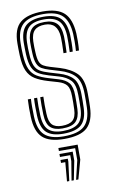

<svg xmlns="http://www.w3.org/2000/svg" viewBox="-91 -656 546 913"><g transform="rotate(-10 181.5 -200.0)"><path d="M179 -43.2Q140 -43.2 121 -61.6Q102 -80 100.5 -125.2Q100 -148 99.8 -167.4Q99.5 -186.8 100.5 -208H115.5Q114.5 -186.5 114.8 -167.9Q115 -149.2 115.8 -125.8Q116.8 -88.2 131.6 -72.1Q146.5 -56 179 -56Q215 -56 231.6 -71Q248.2 -86 249.5 -122.2Q250.5 -144.5 250.4 -155.2Q250.2 -166 250.2 -186.2Q250.2 -224 237.6 -239.8Q225 -255.5 197.8 -263.5L150.2 -277.5Q113 -288.5 89.1 -303.5Q65.2 -318.5 53.1 -345.6Q41 -372.8 39 -420.5Q38.2 -440.8 38.1 -452Q38 -463.2 38 -477.2Q38 -548.8 73.5 -578.1Q109 -607.5 182.2 -607.5Q253.2 -607.5 285.5 -577.1Q317.8 -546.8 322.2 -477.2Q323 -465.5 322.8 -440.5Q322.5 -415.5 320.5 -394.8H305.8Q307.5 -416.8 307.6 -441.1Q307.8 -465.5 307 -476.8Q303.5 -538.8 274.8 -566.8Q246 -594.8 182.2 -594.8Q113.8 -594.8 83.5 -566.5Q53.2 -538.2 53.2 -475.8Q53 -463.8 53.1 -451.2Q53.2 -438.8 54.2 -420.8Q56.5 -375.2 67.9 -350.5Q79.2 -325.8 100.6 -313Q122 -300.2 154.8 -290.5L201.8 -276.5Q234.8 -266.8 250.1 -248Q265.5 -229.2 265.5 -186.2Q265.5 -164 265.6 -153.9Q265.8 -143.8 264.8 -121.5Q263.2 -81.2 244.1 -62.2Q225 -43.2 179 -43.2ZM179 -17.8Q124 -17.8 98.2 -42Q72.5 -66.2 70.2 -124.2Q69.5 -145 69.4 -166.6Q69.2 -188.2 70.5 -208H85.5Q84.5 -188.2 84.6 -167.1Q84.8 -146 85.5 -124.8Q87.2 -73 109.8 -51.9Q132.2 -30.8 179 -30.8Q230.5 -30.8 254.4 -51.4Q278.2 -72 280 -122Q280.8 -140 280.6 -153.9Q280.5 -167.8 280.5 -186.2Q280.5 -237 261.1 -257.9Q241.8 -278.8 205.5 -289.5L159 -303Q130.5 -311.5 111.2 -322.5Q92 -333.5 81.6 -356Q71.2 -378.5 69.2 -420.8Q68.5 -436.8 68.4 -450Q68.2 -463.2 68.2 -475.5Q68.5 -533 96 -557.6Q123.5 -582.2 182.2 -582.2Q239.5 -582.2 264.2 -556.2Q289 -530.2 292 -476Q292.8 -462.8 292.5 -438.5Q292.2 -414.2 290.5 -394.8H275.8Q277 -414 277.2 -439.9Q277.5 -465.8 277 -474.2Q274.5 -525.5 251.8 -547.4Q229 -569.2 182.2 -569.2Q130.2 -569.2 107.6 -547Q85 -524.8 83.8 -476.2Q83.2 -458.2 83.6 -447.6Q84 -437 84.8 -421Q86.2 -382.8 94.9 -362.9Q103.5 -343 120.4 -333.2Q137.2 -323.5 163 -316L209.2 -302.2Q252.5 -289.5 274.2 -265.4Q296 -241.2 296 -186.2Q296 -170.8 296 -156.1Q296 -141.5 295.2 -121.5Q293.2 -66.8 266.9 -42.2Q240.5 -17.8 179 -17.8ZM179 7.5Q107.8 7.5 75.1 -22.6Q42.5 -52.8 40 -123Q39.2 -144.8 39.2 -166Q39.2 -187.2 40.5 -208H55.5Q54.2 -188.5 54.4 -166.6Q54.5 -144.8 55.2 -123.5Q57.5 -59 86.9 -32.1Q116.2 -5.2 179 -5.2Q248.8 -5.2 278.6 -32.6Q308.5 -60 310.5 -121Q311.2 -143.2 311.1 -153.6Q311 -164 311 -186.2Q311 -246.8 286.2 -273.9Q261.5 -301 213 -315.2L167.2 -329Q145 -335.5 130.6 -343.8Q116.2 -352 108.8 -369.5Q101.2 -387 99.8 -421.2Q99.2 -439 98.8 -449.2Q98.2 -459.5 98.8 -475.2Q100.2 -516 118.8 -536.4Q137.2 -556.8 182.2 -556.8Q221 -556.8 240.4 -537.6Q259.8 -518.5 262 -474Q262.5 -464.5 262.2 -441Q262 -417.5 260.8 -394.8H245.8Q247 -417 247.2 -440.8Q247.5 -464.5 246.8 -473.5Q242.8 -544 182.2 -544Q148.2 -544 131.8 -527.9Q115.2 -511.8 114 -475Q113.5 -458.5 113.9 -447.9Q114.2 -437.2 115 -421.5Q116.2 -391.8 122.1 -376.9Q128 -362 139.9 -355Q151.8 -348 171.5 -342L216.8 -328.5Q268.8 -312.8 297.5 -283.4Q326.2 -254 326.2 -186.2Q326.2 -163.8 326.2 -153.4Q326.2 -143 325.5 -120.8Q323.5 -54.5 291 -23.5Q258.5 7.5 179 7.5ZM200.2 208.8 222 117V59.5H143.5V45H236.5V117L211.2 208.8ZM178.2 208.8 193.2 117V88.2H143.5V73.8H207.5V117L189.2 208.8ZM156.2 208.8 164.2 117H143.5V102.8H178.8V117L167.2 208.8Z"/></g></svg>

Font: Big Shoulders Inline Text
Style: Regular
Weight: 400
Designer: Patric King
Foundry: XO Type Co
Version: Version 1.000